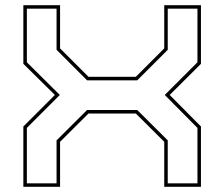

<svg xmlns="http://www.w3.org/2000/svg" viewBox="-20 -720 864 740"><path d="M70 0V-232.5L191.5 -354L70 -474V-700H211.5V-533.5L321 -424H503.5L613 -533.5V-700H754.5V-474L634 -354L754.5 -232.5V0H613V-173.5L503.5 -282.5H321L211.5 -173.5V0ZM83.5 -13.5H198V-179L315.5 -296H509L626.5 -179V-13.5H741V-227L615 -354L741 -480V-686.5H626.5V-528L509 -410.5H315.5L198 -528V-686.5H83.5V-480L210.5 -354L83.5 -227Z"/></svg>

Font: Tourney Expanded Thin
Style: Regular
Weight: 100
Width: 7
Designer: Tyler Finck
Foundry: Etcetera Type Co
Version: Version 1.010; ttfautohint (v1.8.3)